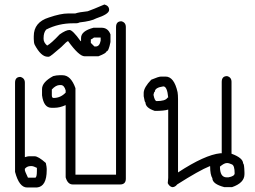

<svg xmlns="http://www.w3.org/2000/svg" viewBox="-20 -810 1117 841"><path d="M69.3 -473.1Q88.9 -467.8 88.9 -447.8V-121.6Q101.6 -125.5 106.4 -125.5H131.8Q147.5 -125.5 180.7 -96.2Q184.6 -78.6 184.6 -70.8V-64.9Q184.6 7.3 141.6 11.2H98.6Q64 11.2 45.9 -57.1V-447.8Q45.9 -473.1 69.3 -473.1ZM88.9 -70.8V-64.9Q88.9 -60.1 102.5 -31.7H133.8Q141.6 -31.7 141.6 -61V-74.7Q126.5 -82.5 118.2 -82.5H114.3Q98.6 -82.5 88.9 -70.8Z M240.2 -480.5H253.9Q290.5 -480.5 310.5 -423.8V-44.9H488.3V-691.4Q488.3 -716.8 511.7 -716.8Q531.2 -711.9 531.2 -691.4V-27.3Q531.2 -2 505.9 -2H298.8Q276.4 -2 267.6 -33.2V-349.6Q241.7 -337.9 218.8 -337.9H205.1Q171.4 -337.9 164.1 -392.6V-419.9Q164.1 -450.2 212.9 -476.6Q227.5 -480.5 240.2 -480.5ZM207 -392.6Q207 -380.9 214.8 -380.9Q245.1 -380.9 267.6 -404.3V-414.1Q261.2 -437.5 246.1 -437.5H242.2Q224.6 -437.5 207 -418Z M438.5 -790Q458 -784.2 458 -766.6Q458 -748 401.4 -729.5Q379.9 -717.3 329.1 -711.9Q321.8 -708 313.5 -708H299.8Q236.3 -708 182.6 -680.7Q170.9 -668 170.9 -643.6V-639.6Q170.9 -624 186.5 -610.4Q204.1 -619.6 241.2 -659.2Q269 -678.7 284.2 -678.7Q298.3 -678.7 333 -629.9H335V-643.6Q335 -674.3 389.6 -688.5H424.8Q453.1 -688.5 463.9 -659.2V-626Q456.1 -585 446.3 -585Q446.3 -577.1 411.1 -563.5H350.6Q326.2 -563.5 278.3 -629.9Q273.4 -629.9 249 -604.5Q200.2 -561.5 194.3 -561.5H188.5Q159.7 -561.5 131.8 -614.3Q127.9 -623 127.9 -639.6V-651.4Q127.9 -712.9 194.3 -733.4Q245.6 -751 278.3 -751H309.6Q326.2 -756.8 364.3 -760.7Q386.7 -768.6 436.5 -790ZM377.9 -637.7V-622.1L393.6 -606.4H399.4Q416 -606.4 420.9 -631.8V-645.5H391.6Q381.8 -637.7 377.9 -637.7Z M974.6 -476.6Q994.1 -471.7 994.1 -451.2V-136.7Q1044.9 -118.2 1044.9 -93.8Q1049.8 -93.8 1050.8 -54.7V-46.9Q1050.8 -8.8 996.1 9.8H962.9Q910.2 -3.9 910.2 -29.3Q900.4 -44.9 900.4 -82H898.4Q852.5 -63.5 755.9 -2Q747.1 9.8 734.4 9.8Q721.7 6.8 714.8 -7.8L716.8 -31.2V-330.1Q699.7 -324.2 658.2 -324.2Q617.2 -337.4 617.2 -361.3Q613.8 -361.3 609.4 -388.7V-404.3Q610.8 -428.2 642.6 -460.9Q674.8 -474.6 685.5 -474.6H705.1Q742.7 -474.6 757.8 -406.2Q759.8 -395 759.8 -375V-54.7Q877.4 -131.8 945.3 -138.7H951.2V-451.2Q951.2 -476.6 974.6 -476.6ZM652.3 -394.5Q657.7 -367.2 666 -367.2Q703.6 -367.2 712.9 -380.9Q712.9 -382.8 716.8 -382.8Q712.4 -431.6 695.3 -431.6Q658.2 -426.3 658.2 -408.2Q654.3 -407.7 652.3 -394.5ZM943.4 -80.1Q943.4 -33.2 972.7 -33.2H980.5Q1007.8 -38.1 1007.8 -50.8Q1007.8 -84.5 996.1 -89.8Q981.9 -95.7 978.5 -95.7H972.7Q961.9 -95.7 943.4 -80.1Z"/></svg>

Font: CEF Fonts CJK
Style: Regular
Weight: 400
Designer: PartyBoss (派对大魔王)
Version: Release 2.25